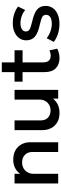

<svg xmlns="http://www.w3.org/2000/svg" viewBox="722 -1402 694 2178"><g transform="rotate(-90 1069.0 -313.0)"><path d="M76.5 0V-495H186.5V-432Q217.5 -473.5 258.5 -491.8Q299.5 -510 343.5 -510Q411.5 -510 456 -483Q500.5 -456 522.2 -413.5Q544 -371 544 -326V0H434V-292Q434 -345 402.2 -377Q370.5 -409 314 -409Q277 -409 248.2 -392.5Q219.5 -376 203 -346.8Q186.5 -317.5 186.5 -278.5V0Z M878 15Q811.5 15 768.2 -11.8Q725 -38.5 703.5 -82.5Q682 -126.5 682 -178.5V-495H792V-199Q792 -148 822.2 -117.2Q852.5 -86.5 906 -86.5Q941 -86.5 968.5 -102.2Q996 -118 1012.2 -146.5Q1028.5 -175 1028.5 -212.5V-495H1138.5V0H1039.5V-58.5Q1010.5 -23.5 970.8 -4.2Q931 15 878 15Z M1499.5 15Q1427 15 1383.5 -27Q1340 -69 1340 -155.5V-639.5H1450V-495H1587.5V-404H1450V-179.5Q1450 -127.5 1469.8 -106.2Q1489.5 -85 1525.5 -85Q1543 -85 1558.5 -89Q1574 -93 1586.5 -99.5L1606 -10.5Q1584.5 0.5 1556.8 7.8Q1529 15 1499.5 15ZM1231.5 -404V-495H1354.5V-404Z M1888 14.5Q1826.5 14.5 1773 -3Q1719.5 -20.5 1683 -50L1724.5 -130.5Q1759 -103.5 1802.2 -88Q1845.5 -72.5 1887.5 -72.5Q1936 -72.5 1963 -89.5Q1990 -106.5 1990 -137Q1990 -166 1966.8 -179.8Q1943.5 -193.5 1878.5 -208.5Q1785 -228 1742.8 -263.8Q1700.5 -299.5 1700.5 -363Q1700.5 -407.5 1725.2 -441.8Q1750 -476 1793.5 -495.5Q1837 -515 1894 -515Q1949.5 -515 1998.5 -499.2Q2047.5 -483.5 2083.5 -455L2044.5 -374Q2026 -390.5 2001.5 -402.5Q1977 -414.5 1949.8 -421.2Q1922.5 -428 1895.5 -428Q1853.5 -428 1827.2 -411.8Q1801 -395.5 1801 -367Q1801 -337.5 1826 -323.5Q1851 -309.5 1912 -295.5Q2008 -274.5 2049.5 -239.5Q2091 -204.5 2091 -142.5Q2091 -95 2065.5 -59.8Q2040 -24.5 1994.2 -5Q1948.5 14.5 1888 14.5Z"/></g></svg>

Font: Geologica Cursive
Style: Regular
Weight: 400
Designer: Sindre Bremnes, Frode Helland
Foundry: Monokrom Skriftforlag AS
Version: Version 1.010;gftools[0.9.28]